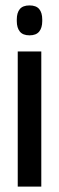

<svg xmlns="http://www.w3.org/2000/svg" viewBox="-20 -689 218 709"><path d="M45.5 0V-499H132.5V0ZM89 -558.5Q64.5 -558.5 53.2 -572.5Q42 -586.5 42 -611V-617Q42 -642 53.2 -655.5Q64.5 -669 89 -669Q113.5 -669 124.8 -655.5Q136 -642 136 -617V-611Q136 -586.5 124.8 -572.5Q113.5 -558.5 89 -558.5Z"/></svg>

Font: Anek Latin Condensed Medium
Style: Regular
Weight: 500
Width: 3
Designer: Yesha Goshar
Foundry: Ek Type
Version: Version 1.003